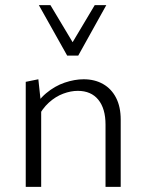

<svg xmlns="http://www.w3.org/2000/svg" viewBox="-20 -726 569 746"><path d="M390 0V-242Q390 -304 362 -338.5Q334 -373 282 -373Q255 -373 225.5 -362Q196 -351 170 -327.5Q144 -304 125 -266L103 -289Q125 -335 159 -363.5Q193 -392 231.5 -405Q270 -418 305 -418Q348 -418 380.5 -399.5Q413 -381 431 -346Q449 -311 449 -261V0ZM80 0V-408L129 -418L140 -316V0ZM241 -510 252 -545 348 -706H393L284 -510ZM241 -510 131 -706H176L273 -544L284 -510Z"/></svg>

Font: Ysabeau Office Light
Style: Regular
Weight: 300
Designer: Christian Thalmann (Catharsis Fonts)
Version: Version 2.001;gftools[0.9.30]; featfreeze: tnum,lnum,ss02